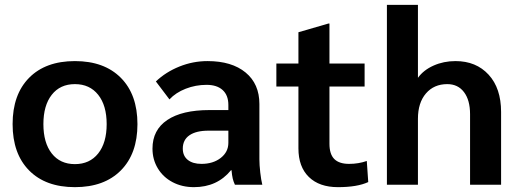

<svg xmlns="http://www.w3.org/2000/svg" viewBox="-20 -762 2135 792"><path d="M32 -250Q32 -372 100 -441Q168 -510 289 -510Q410 -510 478.5 -441Q547 -372 547 -250Q547 -128 478.5 -59Q410 10 289 10Q168 10 100 -59Q32 -128 32 -250ZM420 -250Q420 -327 385 -371Q350 -415 289 -415Q228 -415 193.5 -371Q159 -327 159 -250Q159 -173 193.5 -129Q228 -85 289 -85Q350 -85 385 -129Q420 -173 420 -250Z M609 -149Q609 -226 670 -267Q731 -308 844 -308H922V-329Q922 -369 898.5 -390.5Q875 -412 832 -412Q787 -412 746 -396Q705 -380 679 -352L623 -426Q664 -465 720 -487.5Q776 -510 836 -510Q936 -510 993 -463Q1050 -416 1050 -333V-105Q1050 -82 1053.5 -51Q1057 -20 1062 0H949Q943 -13 940 -25.5Q937 -38 935 -60H933Q876 10 780 10Q731 10 692 -10.5Q653 -31 631 -67.5Q609 -104 609 -149ZM922 -173V-223H840Q789 -223 761.5 -204Q734 -185 734 -149Q734 -119 754.5 -102.5Q775 -86 811 -86Q859 -86 890.5 -110.5Q922 -135 922 -173Z M1211 -150V-405H1120V-500H1211V-629L1335 -665H1339V-500H1484V-405H1339V-169Q1339 -126 1359 -106Q1379 -86 1420 -86Q1459 -86 1493 -98L1499 -11Q1454 10 1374 10Q1297 10 1254 -32Q1211 -74 1211 -150Z M1576 -742H1704V-441Q1727 -473 1768.5 -491.5Q1810 -510 1859 -510Q1944 -510 1995.5 -454Q2047 -398 2047 -300V0H1919V-291Q1919 -349 1894 -382Q1869 -415 1825 -415Q1770 -415 1737 -376.5Q1704 -338 1704 -272V0H1576Z"/></svg>

Font: Sarabun
Style: Bold
Weight: 700
Designer: Suppakit Chalermlarp | Katatrad Co.,Ltd.
Foundry: Cadson Demak Co.,Ltd.
Version: Version 1.000; ttfautohint (v1.6)